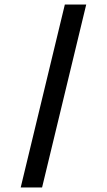

<svg xmlns="http://www.w3.org/2000/svg" viewBox="-20 -772 469 844"><path d="M359 -752 165 52H71L265 -752Z"/></svg>

Font: Pathway Extreme
Style: Bold
Weight: 700
Designer: Eduardo Rodriguez Tunni
Foundry: Eduardo Rodriguez Tunni
Version: Version 1.001;gftools[0.9.26]